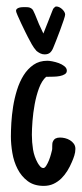

<svg xmlns="http://www.w3.org/2000/svg" viewBox="-20 -577 257 603"><path d="M216.8 -109.4Q216.8 -99.1 213.4 -88.4Q210 -77.6 205.6 -67.9Q199.7 -53.7 191.4 -40.3Q183.1 -26.9 172.4 -16.4Q161.6 -5.9 147.9 0.5Q134.3 6.8 117.2 6.8Q86.9 6.8 66.9 -8.3Q46.9 -23.4 35.2 -46.4Q23.4 -69.3 18.8 -96.7Q14.2 -124 14.2 -148.4Q14.2 -166.5 15.6 -191.2Q17.1 -215.8 21.2 -242.2Q25.4 -268.6 33.4 -294.4Q41.5 -320.3 54.2 -340.6Q66.9 -360.8 85.2 -373.5Q103.5 -386.2 128.9 -386.2Q134.3 -386.2 144.5 -384.3Q154.8 -382.3 164.8 -378.7Q174.8 -375 182.4 -368.9Q189.9 -362.8 189.9 -355Q189.9 -347.7 183.3 -343.8Q176.8 -339.8 167.7 -338.1Q158.7 -336.4 149.2 -336.2Q139.6 -335.9 133.8 -335.9H125Q111.3 -323.7 102.5 -300Q93.8 -276.4 88.9 -249.5Q84 -222.7 82 -196.5Q80.1 -170.4 80.1 -153.8Q80.1 -130.4 83.7 -107.7Q87.4 -85 98.6 -64.9Q101.1 -60.5 105.7 -54.9Q110.4 -49.3 116.2 -49.3Q120.6 -49.3 125.2 -56.6Q129.9 -64 133.8 -73.7Q137.7 -83.5 140.1 -92.8Q142.6 -102.1 143.6 -106.4Q144 -108.4 144 -110.8Q144 -113.3 144 -115.7Q144 -120.1 144.3 -124.3Q144.5 -128.4 145.5 -130.9Q148.9 -139.2 154.5 -142.1Q160.2 -145 168.5 -145Q175.8 -145 184.1 -143.1Q192.4 -141.1 199.7 -136.7Q207 -132.3 211.9 -125.5Q216.8 -118.7 216.8 -109.4ZM30.3 -543Q30.3 -546.9 33.2 -549.3Q36.1 -551.8 40.5 -553Q44.9 -554.2 49.3 -554.4Q53.7 -554.7 56.6 -554.7Q61 -554.7 66.4 -554.4Q71.8 -554.2 76.2 -551.8Q82 -548.8 84.5 -543.5Q86.9 -538.1 89.8 -532.2Q95.7 -516.6 102.3 -501.5Q108.9 -486.3 116.2 -471.7Q123 -488.8 129.9 -506.1Q136.7 -523.4 143.6 -541Q145 -545.4 146.7 -548.6Q148.4 -551.8 152.3 -554.7Q153.3 -556.6 157.2 -556.6Q161.6 -556.6 166.5 -554.2Q171.4 -551.8 175.3 -548.1Q179.2 -544.4 181.9 -540Q184.6 -535.6 184.6 -531.2Q184.6 -527.3 179.7 -512.9Q174.8 -498.5 168.5 -481.4Q162.1 -464.4 156 -448.7Q149.9 -433.1 147.5 -427.7Q143.6 -417.5 137.5 -411.9Q131.3 -406.2 120.1 -406.2Q112.8 -406.2 106.4 -409.4Q100.1 -412.6 94.7 -417Q85.9 -426.8 79.6 -438.2Q73.2 -449.7 67.4 -460.9Q64.9 -465.3 59.1 -477.5Q53.2 -489.7 46.6 -503.4Q40 -517.1 35.2 -528.6Q30.3 -540 30.3 -543Z"/></svg>

Font: Just Another Hand
Style: Regular
Weight: 400
Designer: Astigmatic (AOETI)
Foundry: Astigmatic (AOETI)
Version: Version 1.001